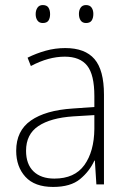

<svg xmlns="http://www.w3.org/2000/svg" viewBox="-20 -729 508 759"><path d="M238 -539Q316 -539 353.5 -495.5Q391 -452 391 -355V0H361L355 -94H353Q334 -52 296.5 -21Q259 10 190 10Q117 10 80.5 -30Q44 -70 44 -133Q44 -212 102 -252.5Q160 -293 267 -300L353 -306V-349Q353 -434 324.5 -469.5Q296 -505 236 -505Q204 -505 171 -496Q138 -487 102 -468L89 -501Q123 -518 160.5 -528.5Q198 -539 238 -539ZM270 -269Q180 -263 131.5 -230.5Q83 -198 83 -133Q83 -80 112.5 -51.5Q142 -23 195 -23Q275 -23 313.5 -76.5Q352 -130 353 -219V-274ZM121 -673Q121 -688 128 -698.5Q135 -709 149 -709Q165 -709 171.5 -699Q178 -689 178 -673Q178 -657 171.5 -647.5Q165 -638 149 -638Q135 -638 128 -648Q121 -658 121 -673ZM292 -674Q292 -689 299 -699Q306 -709 320 -709Q335 -709 342 -699Q349 -689 349 -674Q349 -658 342.5 -648Q336 -638 320 -638Q306 -638 299 -648Q292 -658 292 -674Z"/></svg>

Font: Noto Sans Khmer UI SemiCondensed ExtraLight
Style: Regular
Weight: 200
Width: 4
Designer: Danh Hong and the Monotype Design Team
Foundry: Monotype Imaging Inc.
Version: Version 2.002; ttfautohint (v1.8.4.7-5d5b)